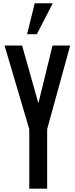

<svg xmlns="http://www.w3.org/2000/svg" viewBox="-20 -1133 449 1153"><path d="M155.8 0V-357.4L7.3 -859.4H112.8L209.5 -516.1H211.4L295.4 -859.4H401.4L263.2 -357.4V0ZM142.6 -927.7 188.5 -1113.3H296.9L201.2 -927.7Z"/></svg>

Font: Antonio Medium
Style: Regular
Weight: 500
Designer: Vernon Adams
Foundry: Vernon Adams
Version: Version 1.002